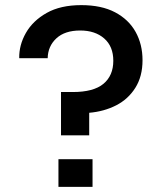

<svg xmlns="http://www.w3.org/2000/svg" viewBox="-20 -729 629 749"><path d="M218 -201V-370H264Q345 -370 383.5 -402Q422 -434 422 -492Q422 -548 386.5 -579Q351 -610 293 -610Q233 -610 200 -579.5Q167 -549 166 -502H55Q54 -553 81 -600.5Q108 -648 162 -678.5Q216 -709 297 -709Q376 -709 429 -681Q482 -653 509 -604.5Q536 -556 536 -494Q536 -431 508 -386.5Q480 -342 433 -318Q386 -294 328 -289V-201ZM208 0V-108H341V0Z"/></svg>

Font: Syne SemiBold
Style: Regular
Weight: 600
Designer: Lucas Descroix
Foundry: Bonjour Monde
Version: Version 2.200; ttfautohint (v1.8.4)